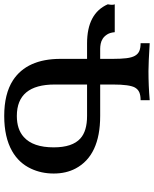

<svg xmlns="http://www.w3.org/2000/svg" viewBox="72 -816 743 928"><g transform="rotate(-90 444.0 -351.5)"><path d="M699.7 0Q603 -5.9 564.9 -5.9Q494.6 -5.9 424.3 0V-43.9Q447.3 -43.9 461.9 -50Q476.6 -56.2 485.4 -71.3Q500 -97.7 500 -177.2V-239.3H348.1Q157.2 -239.3 94.2 -357.9Q69.8 -403.8 69.8 -463.9Q69.8 -523.9 93.3 -573.7Q120.6 -632.3 178.2 -665Q245.1 -703.1 348.1 -703.1Q454.6 -703.1 520 -661.1Q624 -593.3 624 -430.7V-302.7H698.7Q843.8 -302.7 887.7 -202.6Q885.3 -189.5 885.3 -182.6Q885.3 -173.8 887.7 -168.9H752.9Q751 -191.4 742.2 -205.3Q733.4 -219.2 721.7 -226.8Q710 -234.4 697 -236.8Q684.1 -239.3 673.3 -239.3H624V-177.2Q624 -138.2 627.2 -112.3Q630.4 -86.4 638.9 -71.3Q647.5 -56.2 662.1 -50Q676.8 -43.9 699.7 -43.9ZM500 -302.7V-459Q500 -642.1 348.1 -642.1Q283.2 -642.1 246.1 -608.4Q196.3 -564 196.3 -463.9Q196.3 -373.5 239.3 -335Q274.9 -302.7 348.1 -302.7Z"/></g></svg>

Font: Kelvinch
Style: Bold
Weight: 700
Designer: Paul James Miller
Foundry: High-Logic / Made with FontCreator
Version: Version 3.501;March 28, 2021;FontCreator 13.0.0.2683 64-bit